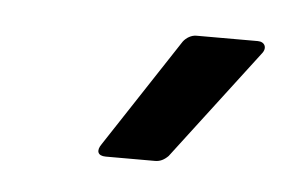

<svg xmlns="http://www.w3.org/2000/svg" viewBox="-27 -731 284 190"><g transform="rotate(5 115.0 -636.5)"><path d="M83 -573H132C137 -573 141 -575 145 -579L228 -688C233 -694 230 -700 223 -700H162C157 -700 152 -697 149 -693L78 -585C73 -578 75 -573 83 -573Z"/></g></svg>

Font: Barlow Semi Condensed Medium
Style: Italic
Weight: 500
Width: 4
Italic angle: -7°
Designer: Jeremy Tribby
Foundry: Tribby Type
Version: Version 1.422;hotconv 1.0.109;makeotfexe 2.5.65596